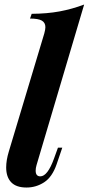

<svg xmlns="http://www.w3.org/2000/svg" viewBox="-20 -815 392 849"><path d="M137.7 -60.5Q137.7 -35.2 158.2 -35.2Q190.4 -35.2 218.8 -113.8L236.3 -162.1H255.4L230.5 -88.9Q210.9 -32.2 175.3 -9Q139.6 14.2 97.2 14.2Q51.8 14.2 29.5 -9Q7.3 -32.2 7.3 -74.7Q7.3 -106.4 19 -145L175.8 -667Q180.7 -685.1 180.7 -694.8Q180.7 -714.8 165 -723.9Q149.4 -732.9 112.8 -732.9L120.1 -753.9Q188.5 -754.4 243.7 -764.6Q298.8 -774.9 352.1 -794.9L141.6 -85Q137.7 -71.8 137.7 -60.5Z"/></svg>

Font: TypoPRO Playfair Display
Style: Bold Italic
Weight: 700
Italic angle: -14.9847°
Designer: Claus Eggers Sørensen
Foundry: Claus Eggers Sørensen
Version: Version 1.004;PS 001.004;hotconv 1.0.70;makeotf.lib2.5.58329